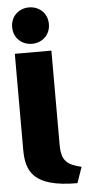

<svg xmlns="http://www.w3.org/2000/svg" viewBox="-67 -1083 543 1135"><g transform="rotate(-5 204.5 -516.0)"><path d="M43 -212C43 -83 82 14 345 14L378 -80C296 -100 260 -123 260 -221V-780H43ZM150 -830C209 -830 259 -872 259 -938C259 -1004 209 -1046 150 -1046C91 -1046 41 -1004 41 -938C41 -872 91 -830 150 -830Z"/></g></svg>

Font: Repo ExtraBlack
Style: Regular
Weight: 400
Designer: Stefan Peev
Foundry: Context Ltd
Version: Version 001.502